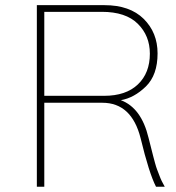

<svg xmlns="http://www.w3.org/2000/svg" viewBox="-20 -710 670 730"><path d="M148.4 -345.7H376Q459 -345.7 504.4 -389.2Q549.8 -432.6 549.8 -505.9Q549.8 -574.2 503.9 -619.6Q458 -665 367.2 -665H148.4ZM120.1 0V-690.4H377Q473.6 -690.4 526.4 -638.2Q579.1 -585.9 579.1 -506.8Q579.1 -424.8 534.7 -381.3Q490.2 -337.9 439.5 -329.1Q517.6 -299.8 544.9 -185.5Q547.9 -173.8 554.2 -148.9Q560.5 -124 562.5 -116.2Q564.5 -108.4 569.3 -90.8Q574.2 -73.2 577.1 -65.9Q580.1 -58.6 585 -45.4Q589.8 -32.2 594.7 -22Q599.6 -11.7 606.4 0H573.2Q546.9 -50.8 514.6 -184.6Q480.5 -319.3 369.1 -319.3H148.4V0Z"/></svg>

Font: Gothic A1 Thin
Style: Regular
Weight: 250
Designer: HanYang I&C Co.,Ltd.
Foundry: HanYang I&C Co.,Ltd.
Version: Version 2.50